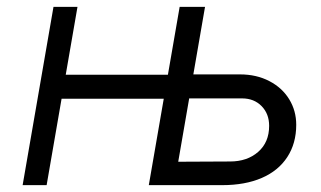

<svg xmlns="http://www.w3.org/2000/svg" viewBox="-20 -540 937 560"><path d="M578 -520 488 0H414L504 -520ZM46 0 136 -520H206L116 0ZM141 -252 153 -322H483L471 -252ZM447 -68 651 -69Q701 -69 733 -97Q765 -125 765 -173Q765 -208 743 -230.5Q721 -253 686 -253H478L491 -323H680Q728 -323 765.5 -303.5Q803 -284 823.5 -250.5Q844 -217 844 -176Q844 -122 818 -82Q792 -42 743.5 -21Q695 0 628 0H432Z"/></svg>

Font: Fixel Italic Variable 20240409 Display Thin
Style: Italic
Weight: 100
Italic angle: -10°
Designer: AlfaBravo + MacPaw
Foundry: Kyrylo Tkachov, Marchela Mozhyna, Serhii Makarenko, Maria Weinstein, Zakhar Kryvoshyya
Version: Version 1.211;Glyphs 3.2 (3225)